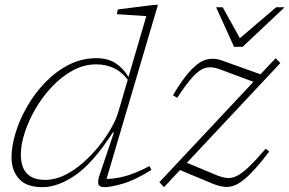

<svg xmlns="http://www.w3.org/2000/svg" viewBox="-20 -762 1194 792"><path d="M604.5 -61Q534.5 -17.5 485 -3.8Q435.5 10 411.5 10Q390 10 386 -1.8Q382 -13.5 390.5 -39.5L450 -215.5H445.5Q364 -90 291.8 -40Q219.5 10 155 10Q88 10 57.8 -25Q27.5 -60 27.5 -112.5Q27.5 -159 44.2 -214Q61 -269 92.2 -323.2Q123.5 -377.5 167 -422.5Q210.5 -467.5 263.8 -494.8Q317 -522 378 -522Q425 -522 457 -501Q489 -480 510 -444.5L583.5 -695.5L462 -703.5L466 -723L615 -742H631.5L419.5 -24Q449 -23.5 491.5 -34Q534 -44.5 597 -77ZM66 -124.5Q66 -20 166.5 -20Q207 -20 246.8 -39.5Q286.5 -59 322.8 -91Q359 -123 388.8 -160.2Q418.5 -197.5 439 -234Q459.5 -270.5 467.5 -298.5L507 -433Q459.5 -496.5 376.5 -496.5Q326.5 -496.5 280.5 -471.5Q234.5 -446.5 195.5 -405.5Q156.5 -364.5 127.5 -315Q98.5 -265.5 82.2 -215.8Q66 -166 66 -124.5ZM637.5 -10.5 1025.5 -424.5 885.5 -476.5Q854.5 -488.5 829.5 -482.5Q804.5 -476.5 777 -447Q749.5 -417.5 711 -358.5L693.5 -369Q736 -441 770 -475.5Q804 -510 834 -517Q864 -524 894 -513L1054.5 -455.5L1117 -522L1136.5 -502L751 -90.5L872 -40Q895.5 -30.5 914.5 -28Q933.5 -25.5 954.8 -35.2Q976 -45 1004.8 -72Q1033.5 -99 1076 -148.5L1090.5 -137Q1046 -78.5 1013.8 -46Q981.5 -13.5 956 -1Q930.5 11.5 906 8.8Q881.5 6 852 -6.5L722.5 -60.5L656.5 10ZM1154 -732 981 -569H945.5L871.5 -732H898.5L969.5 -604.5L1119 -732Z"/></svg>

Font: Newsreader 6pt ExtraLight
Style: Italic
Weight: 275
Italic angle: -17°
Designer: Hugues Gentile
Foundry: Production Type
Version: Version 1.003; ttfautohint (v1.8.3)